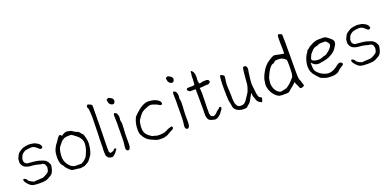

<svg xmlns="http://www.w3.org/2000/svg" viewBox="-5 -1543 4848 2392"><g transform="rotate(-20 2419.5 -347.0)"><path d="M342 -58Q342 -58 340 -58Q334 -56 333 -54Q331 -50 327 -51Q327 -51 320 -48Q319 -47 317 -46Q311 -44 306 -41Q303 -38 289 -36Q266 -34 237 -33Q217 -33 197 -31H195L191 -30H190H189Q185 -28 183 -28H179Q176 -28 173 -31L169 -32H167L166 -33L162 -35L150 -40Q143 -44 134 -49Q123 -55 119 -58Q117 -60 112 -64Q108 -69 106 -73V-74Q103 -84 90 -94Q78 -103 63 -104Q60 -104 58 -100Q56 -98 56 -92Q56 -78 64 -66Q73 -52 82 -42Q89 -35 93 -30Q98 -25 103 -20Q107 -15 112.5 -11.5Q118 -8 123 -4Q133 3 147 7Q161 10 176 12Q191 14 207 14Q222 15 235 15Q280 15 311 10Q339 5 370 -15Q377 -19 377 -19L378 -20Q383 -22 385 -24H386Q400 -32 408 -41Q418 -52 424.5 -65.5Q431 -79 435 -93Q439 -108 441 -120Q442 -125 443 -125Q443 -126 443 -133V-134V-135Q443 -135 445 -141Q446 -144 446 -147Q446 -150 445 -153Q444 -156 443 -161Q443 -165 440 -168Q438 -171 438 -174H437V-175Q429 -197 407 -217Q395 -227 373 -236Q350 -244 324 -252Q289 -261 263 -263Q213 -269 200 -269Q192 -270 188 -270Q178 -271 174 -271Q172 -272 162 -276Q157 -279 152 -284Q142 -293 138 -301Q135 -305 135 -323Q135 -327 134 -333Q134 -339 134 -342Q134 -344 135 -348Q139 -358 140 -354Q140 -354 140 -355Q142 -369 149 -381Q155 -394 167 -405Q178 -416 192 -423Q205 -431 217 -433Q228 -435 237 -437Q239 -438 278 -441Q294 -442 303 -440Q322 -435 335 -427Q352 -415 362 -405Q367 -401 371 -397Q375 -393 377 -391Q379 -390 381 -388Q383 -386 389 -384Q393 -382 399 -383Q407 -384 415 -391Q421 -397 419 -404Q415 -425 404 -437Q391 -452 373 -461Q348 -474 340 -477Q332 -479 298 -484Q280 -486 269 -486Q234 -483 226 -481Q213 -477 198 -474Q184 -471 175 -464Q165 -457 154 -452Q145 -447 133 -437Q118 -425 113 -415Q101 -388 91 -370Q85 -361 85 -310Q85 -303 96 -280Q98 -277 105 -267Q116 -255 119 -252Q128 -245 136 -242Q141 -239 165 -232Q181 -227 182 -227Q189 -229 197 -225Q198 -225 212 -225L248 -221H249H250Q254 -219 256 -219Q261 -219 265 -218L302 -210Q311 -207 317 -205Q324 -203 331 -202Q338 -202 343 -201Q355 -199 356 -199Q375 -190 382 -175Q390 -152 390 -150Q392 -144 390 -128Q389 -119 386 -108Q384 -100 381 -94Q376 -83 375 -82Q374 -80 362 -72Q351 -63 342 -58ZM102 -20 103 -19Q103 -20 102.5 -20Q102 -20 102 -20Z M898 -129Q910 -155 916 -173Q924 -197 928 -219Q932 -242 932 -258Q932 -286 924 -306Q916 -325 904 -340Q891 -358 874 -371Q865 -378 856 -385Q847 -392 837 -400Q823 -410 814 -415Q805 -419 787 -419Q749 -419 730 -414Q710 -409 695 -398Q676 -387 667 -373Q663 -367 640 -339Q640 -339 639 -338H638V-337L634 -332Q630 -328 626 -320Q619 -308 615 -292.5Q611 -277 608 -260Q605 -243 604 -226.5Q603 -210 603 -197Q603 -176 609.5 -152Q616 -128 630 -106Q643 -84 662 -67Q678 -51 703 -42Q710 -40 716 -39L729 -37H730H809H811L812 -39Q820 -46 823 -45.5Q826 -45 834 -51Q842 -57 856 -69Q872 -83 879 -92Q887 -103 898 -129ZM940 -92Q924 -68 918 -61Q905 -42 898 -36Q894 -32 880 -22Q870 -16 860 -10Q855 -7 845 -2Q833 3 832 4Q810 9 788 11Q773 13 770 12V11Q769 11 762 10L734 6Q734 5 734 5V6Q734 6 734 6V5Q729 5 716 4Q707 3 697 2H696Q687 1 677 -1Q669 -2 665 -5H664Q655 -11 646 -18Q635 -28 625 -38Q615 -48 606 -59Q595 -73 594 -76Q589 -86 585 -92Q582 -98 573 -107H574H573Q565 -115 560 -128Q555 -140 552 -156Q549 -171 548 -186Q547 -201 547 -213Q547 -242 550 -263Q553 -285 559 -304Q566 -323 577 -343Q593 -371 605 -385Q616 -399 616 -400L621 -408Q626 -412 632 -423Q639 -435 642 -439Q655 -455 659 -457V-458Q663 -462 666 -464Q669 -465 673 -465Q675 -465 679 -463H680Q692 -455 692 -452Q692 -448 695 -447Q699 -447 701 -448L704 -449L705 -450H706L714 -458Q714 -458 718 -460Q727 -465 736 -468Q745 -474 749 -474Q765 -476 765 -478Q766 -475 768 -477L769 -476H771L789 -474Q792 -474 793 -472H794Q810 -470 818 -467Q832 -463 837 -458Q840 -455 857 -444Q867 -438 878 -433Q899 -424 900 -424Q901 -424 908 -420Q913 -416 918 -411Q922 -407 927 -401Q931 -396 936 -387L937 -385L938 -383H940L941 -382H943Q952 -376 958 -359Q965 -341 970 -319Q975 -297 977 -277Q979 -256 979 -245Q979 -233 975 -210Q972 -191 970 -172Q967 -168 967 -163Q966 -160 964 -156V-155Q963 -152 963 -146Q963 -143 961 -139Q949 -107 948 -104Q947 -103 940 -92ZM749 -474Q749 -475 749 -475Z M1177 -78Q1177 -68 1177 -68V-67Q1178 -55 1180 -53L1192 -41L1194 -39H1197L1204 -41Q1207 -41 1211 -43Q1216 -47 1219 -46Q1222 -46 1228 -49V-48L1232 -50L1235 -51L1237 -52V-55V-56Q1254 -72 1261 -74Q1265 -74 1272 -70Q1278 -66 1277 -62V-61L1275 -59V-57V-56Q1274 -53 1270 -49Q1267 -46 1265 -44Q1262 -41 1261 -38Q1253 -26 1252 -24Q1244 -15 1235 -6Q1225 2 1214 10Q1206 17 1197 18L1168 13Q1168 13 1168 13Q1168 13 1168 13Q1160 11 1154 9Q1147 5 1145 2H1144Q1141 -2 1139 -7Q1136 -13 1130 -18Q1125 -26 1124 -30Q1123 -34 1122 -55Q1121 -81 1121 -85Q1121 -95 1121 -108Q1124 -121 1124 -136Q1123 -142 1123 -169Q1122 -185 1125 -264Q1126 -266 1125 -270Q1125 -273 1125 -275L1126 -276Q1126 -283 1127 -284V-286Q1127 -288 1126 -291Q1126 -294 1127 -306Q1128 -323 1130 -441Q1130 -451 1131 -487.5Q1132 -524 1132 -538Q1132 -551 1127 -629Q1126 -645 1124 -649Q1121 -655 1118 -661Q1116 -664 1116 -666Q1115 -668 1114 -671Q1113 -674 1113 -682Q1113 -688 1119 -695Q1125 -703 1131 -702Q1135 -702 1143 -699Q1152 -696 1161 -692Q1170 -687 1176 -683Q1182 -678 1183 -675Q1184 -671 1184 -660Q1184 -645 1184 -624Q1184 -603 1183 -579Q1183 -555 1183 -532Q1183 -509 1182 -493V-470Q1182 -411 1181 -353Q1180 -310 1179 -266Q1178 -249 1178 -222Q1178 -195 1177 -166Q1176 -114 1176 -113Q1176 -112 1177 -78ZM1265 -44Q1265 -44 1265 -44Z M1376 -657Q1374 -661 1373 -665Q1371 -675 1378 -682Q1385 -689 1405 -692Q1410 -690 1432 -678Q1443 -672 1447 -668Q1451 -663 1455.5 -654Q1460 -645 1460 -637Q1460 -624 1452 -611Q1443 -599 1436 -598Q1429 -597 1422 -599Q1415 -601 1409 -603.5Q1403 -606 1396 -612Q1389 -618 1385.5 -624Q1382 -630 1380 -635Q1378 -648 1376 -657ZM1451 -360V-350V-349L1453 -332V-323Q1453 -292 1451 -266L1448 -226Q1446 -199 1446 -168V-68Q1446 -58 1445 -45Q1444 -32 1440 -20Q1437 -9 1429 -1Q1423 6 1412 6Q1398 6 1391 -6Q1384 -19 1384 -31Q1384 -46 1387 -60Q1394 -108 1394 -153Q1394 -199 1395 -247Q1395 -273 1395 -298Q1396 -324 1396 -351V-379L1394 -434V-462Q1394 -470 1397 -480Q1400 -488 1407 -488H1412L1417 -484Q1420 -483 1423 -483L1424 -482Q1432 -477 1437 -469Q1442 -460 1445 -449.5Q1448 -439 1449 -427V-406L1446 -388V-387V-379Q1446 -377 1447 -371Q1447 -364 1451 -360Z M1962 -396Q1960 -397 1959 -398Q1954 -402 1940 -408Q1927 -414 1912 -419Q1896 -424 1883 -428Q1869 -431 1861 -431H1860H1859Q1854 -428 1835 -425Q1828 -424 1822 -422V-421Q1817 -419 1811 -416Q1794 -411 1777 -403Q1766 -397 1746 -384Q1737 -378 1728 -366Q1718 -356 1708 -342.5Q1698 -329 1689 -316Q1681 -303 1675 -293V-292Q1671 -283 1668 -271Q1666 -260 1664 -246Q1662 -233 1661 -220Q1660 -207 1660 -199V-198Q1660 -156 1676 -127Q1693 -97 1729 -74Q1746 -62 1748 -61Q1755 -58 1760 -57L1773 -53L1774 -54Q1779 -54 1785 -51Q1803 -43 1818 -42Q1833 -41 1852 -41Q1882 -41 1908 -48Q1935 -55 1959 -70Q1969 -76 1974 -77Q1993 -82 1994.5 -82.5Q1996 -83 1998 -83.5Q2000 -84 2005 -86Q2009 -88 2020 -89Q2023 -89 2027 -82Q2032 -74 2032 -70Q2032 -64 2027 -59Q2020 -50 2018 -49L2003 -43Q1998 -41 1994 -38Q1991 -36 1989 -35Q1977 -30 1966 -23Q1955 -16 1942 -8Q1932 -2 1892 9H1893Q1893 9 1892 9Q1878 11 1876 11Q1869 11 1857 12L1822 11L1808 10Q1793 7 1791 6Q1778 0 1771 -1Q1765 -2 1763 -4Q1758 -9 1752 -10Q1740 -14 1730 -19Q1720 -25 1710 -29Q1681 -43 1663 -63Q1636 -92 1629 -111Q1626 -116 1624 -120Q1621 -123 1620 -125Q1618 -130 1616 -133Q1615 -137 1614 -142Q1610 -157 1609 -168Q1608 -180 1608 -195Q1608 -229 1614 -263Q1621 -305 1633 -328Q1638 -340 1639 -342Q1643 -349 1643 -353Q1664 -374 1686 -396Q1711 -419 1737 -438Q1764 -457 1794 -470Q1826 -483 1855 -482Q1872 -482 1898 -477.5Q1924 -473 1948 -463Q1972 -453 1989 -437Q2006 -422 2006 -402Q2006 -395 2001 -389.5Q1996 -384 1988 -384Q1983 -384 1973 -390L1966 -393L1964 -395Z M2161 -657Q2159 -661 2158 -665Q2156 -675 2163 -682Q2170 -689 2190 -692Q2195 -690 2217 -678Q2228 -672 2232 -668Q2236 -663 2240.5 -654Q2245 -645 2245 -637Q2245 -624 2237 -611Q2228 -599 2221 -598Q2214 -597 2207 -599Q2200 -601 2194 -603.5Q2188 -606 2181 -612Q2174 -618 2170.5 -624Q2167 -630 2165 -635Q2163 -648 2161 -657ZM2236 -360V-350V-349L2238 -332V-323Q2238 -292 2236 -266L2233 -226Q2231 -199 2231 -168V-68Q2231 -58 2230 -45Q2229 -32 2225 -20Q2222 -9 2214 -1Q2208 6 2197 6Q2183 6 2176 -6Q2169 -19 2169 -31Q2169 -46 2172 -60Q2179 -108 2179 -153Q2179 -199 2180 -247Q2180 -273 2180 -298Q2181 -324 2181 -351V-379L2179 -434V-462Q2179 -470 2182 -480Q2185 -488 2192 -488H2197L2202 -484Q2205 -483 2208 -483L2209 -482Q2217 -477 2222 -469Q2227 -460 2230 -449.5Q2233 -439 2234 -427V-406L2231 -388V-387V-379Q2231 -377 2232 -371Q2232 -364 2236 -360Z M2480 -651 2481 -654Q2481 -654 2484 -654Q2490 -654 2496 -647Q2499 -644 2500 -642Q2502 -638 2507 -633Q2511 -629 2515 -615Q2519 -605 2520 -598L2522 -578V-546Q2517 -525 2521 -504Q2523 -490 2524 -486V-485Q2524 -478 2529 -475Q2533 -471 2539 -473L2584 -483Q2608 -483 2630 -483V-482V-483Q2659 -473 2658 -455Q2657 -438 2638 -429Q2627 -424 2616 -425Q2600 -427 2588 -425L2559 -421Q2541 -419 2518 -419L2512 -418L2514 -412Q2516 -406 2516 -395Q2516 -383 2516 -381L2519 -353L2517 -258Q2514 -162 2514 -146Q2514 -111 2515 -107Q2515 -104 2514 -96Q2513 -85 2514 -82Q2515 -80 2516 -73Q2517 -65 2520 -57V-56L2530 -40Q2532 -37 2543 -36L2546 -35Q2550 -31 2556 -31Q2581 -33 2615 -71Q2625 -82 2632 -86Q2636 -88 2641 -91Q2645 -94 2647 -95Q2651 -97 2653 -99L2654 -100V-101Q2657 -113 2665 -113Q2670 -113 2677 -108Q2683 -104 2683 -98Q2683 -90 2677 -79Q2670 -67 2666 -62Q2661 -57 2658 -53Q2655 -49 2653 -46Q2650 -43 2648 -38L2642 -30Q2596 18 2562 16Q2557 15 2531 9Q2505 3 2501 -1Q2498 -4 2489 -8Q2483 -10 2480 -15Q2475 -21 2472.5 -27.5Q2470 -34 2466 -46Q2463 -59 2461 -69Q2460 -79 2461 -99Q2462 -119 2462 -153V-331Q2460 -363 2461 -367L2462 -368L2460 -380Q2461 -402 2463 -413V-414L2460 -422H2419Q2414 -422 2412 -421L2391 -422Q2380 -422 2367 -434Q2355 -446 2356 -455Q2356 -472 2387 -472Q2394 -472 2397 -472H2426Q2434 -471 2447 -473Q2456 -474 2461 -477Q2467 -480 2465 -487Q2465 -488 2466 -489Q2467 -492 2467 -497Q2467 -500 2468 -502Q2468 -503 2468 -514V-524L2470 -542Q2470 -602 2474 -621Q2475 -622 2476 -622Q2476 -634 2476 -643V-646H2477Z M3101 -444 3102 -450V-452Q3102 -457 3109 -477Q3111 -482 3128 -482.5Q3145 -483 3152 -471Q3160 -458 3160 -441Q3158 -421 3157 -411Q3156 -405 3154 -399V-398Q3153 -391 3152 -383Q3151 -375 3145 -330Q3141 -300 3139 -275Q3137 -254 3139 -229Q3141 -202 3145 -173Q3150 -128 3151 -118Q3151 -112 3157 -93Q3159 -83 3161 -76L3170 -62L3184 -52L3185 -51Q3190 -49 3196 -46Q3198 -46 3199 -41Q3200 -36 3198 -26Q3197 -23 3193 -9Q3189 1 3188 3Q3186 7 3184 11L3181 12Q3174 11 3165 4Q3159 0 3154 -1Q3150 -4 3145 -8Q3124 -23 3114 -60Q3112 -68 3111 -72Q3107 -81 3105 -86Q3103 -91 3101 -96Q3100 -101 3099 -106Q3099 -111 3099 -121V-141L3086 -125Q3082 -120 3071 -100Q3065 -88 3058 -75Q3051 -61 3044 -50Q3038 -39 3029 -31L3028 -29L3024 -26L3020 -22L3015 -18L3013 -16Q3006 -12 3002 -8L2990 5Q2988 6 2986 9Q2977 13 2964 15Q2959 16 2940 16Q2915 16 2895 10.5Q2875 5 2857.5 -5.5Q2840 -16 2828 -31Q2816 -45 2814 -64Q2812 -82 2808.5 -99Q2805 -116 2801 -133Q2797 -149 2797 -157Q2797 -171 2796 -185Q2795 -195 2795 -205V-206Q2794 -213 2793 -219Q2793 -228 2794 -240Q2794 -248 2793.5 -269Q2793 -290 2793 -316.5Q2793 -343 2793.5 -371.5Q2794 -400 2796 -424Q2798 -448 2801 -465Q2803 -477 2805 -480H2806Q2806 -481 2808 -481Q2812 -481 2823 -477.5Q2834 -474 2840.5 -469Q2847 -464 2851 -459Q2855 -453 2855 -450Q2855 -434 2853 -419Q2850 -404 2848 -388Q2846 -373 2845 -358Q2844 -343 2844 -329Q2844 -296 2847 -262Q2850 -216 2850 -196V-153Q2850 -147 2853 -117Q2855 -97 2862 -79Q2869 -61 2881 -49Q2894 -36 2925 -36Q2945 -36 2961 -44Q2977 -52 2989 -67Q3000 -82 3015 -104Q3051 -157 3058 -172Q3082 -231 3085 -272Q3094 -390 3101 -443Z M3633 -69ZM3650 -76Q3650 -76 3650 -82L3647 -84L3645 -81L3641 -77Q3622 -56 3606 -43Q3586 -31 3564 -10Q3553 0 3546 5.5Q3539 11 3537 12Q3519 16 3490 16H3453Q3436 16 3411 11Q3409 9 3407 9Q3404 8 3397 4Q3390 1 3388 -1Q3342 -35 3319.5 -83Q3297 -131 3297 -176Q3297 -187 3306 -242V-241Q3322 -298 3358 -355.5Q3394 -413 3449 -448Q3477 -466 3486.5 -470.5Q3496 -475 3515 -484Q3533 -485 3555 -479Q3577 -473 3604 -469Q3630 -466 3644 -461L3646 -460L3647 -462Q3650 -473 3650 -523Q3650 -574 3648 -606V-631Q3648 -643 3648 -653Q3646 -697 3656 -707L3657 -708V-709Q3657 -710 3658 -711Q3659 -712 3660 -712H3661Q3674 -712 3688 -705.5Q3702 -699 3706 -695Q3708 -691 3708 -663Q3706 -633 3708 -623Q3709 -614 3709 -602V-424L3708 -267Q3708 -235 3708 -179Q3708 -122 3715 -96L3723 -79Q3723 -75 3735 -41Q3746 -8 3746 -3Q3744 0 3728 7Q3711 14 3701 14Q3693 14 3687 7Q3678 -12 3670 -32L3657 -59Q3657 -68 3650 -76ZM3648 -384Q3638 -388 3635 -393V-394H3634Q3603 -420 3559.5 -420Q3516 -420 3513 -417Q3506 -411 3498 -406Q3490 -401 3488 -396Q3486 -393 3470 -390Q3453 -385 3429 -356Q3406 -326 3387.5 -285Q3369 -244 3368 -240Q3368 -236 3363 -212Q3359 -187 3359 -180V-162Q3359 -149 3365 -125Q3380 -73 3411 -49Q3441 -25 3462 -32Q3482 -38 3502 -41Q3524 -44 3536 -52Q3578 -81 3597 -102Q3616 -123 3642 -152V-153H3643Q3647 -172 3652 -191L3653 -192L3657 -268Q3656 -287 3656.5 -299Q3657 -311 3657 -322V-323L3655 -361Q3654 -370 3653 -373Q3651 -375 3651 -376Q3651 -378 3649 -383Z M3936 -60Q3934 -63 3928 -68Q3926 -71 3924 -72Q3923 -73 3922 -74V-75Q3867 -131 3867 -208Q3867 -242 3876.5 -278.5Q3886 -315 3902 -346H3903Q3904 -351 3907 -355.5Q3910 -360 3913 -363L3914 -364L3926 -382Q3929 -386 3930 -390Q3932 -394 3934 -399Q3936 -402 3938.5 -404.5Q3941 -407 3945 -408L3946 -409H3948V-411V-413H3950H3951H3952Q3954 -414 3956 -415Q3960 -417 3963 -421Q3966 -425 3970 -428Q3974 -431 3978 -435Q3990 -439 3998 -446Q4021 -459 4039 -467Q4057 -474 4077 -479Q4088 -481 4097 -481Q4106 -481 4117 -482H4166Q4172 -482 4180 -482Q4187 -481 4196 -479Q4203 -477 4216 -468Q4229 -459 4243 -448Q4257 -437 4269 -425Q4280 -414 4282 -408L4283 -407Q4290 -398 4290 -387Q4290 -365 4284 -353Q4278 -340 4266 -322Q4261 -314 4256.5 -307.5Q4252 -301 4246 -294Q4241 -287 4236 -281.5Q4231 -276 4224 -270Q4187 -242 4152 -227Q4117 -212 4071 -205L4044 -201Q4027 -196 4014 -196Q3983 -196 3966 -205Q3948 -214 3929 -234L3924 -239L3920 -244V-237V-231V-208Q3920 -192 3922 -175Q3923 -158 3928 -143Q3935 -124 3953 -106Q3971 -88 3993.5 -74Q4016 -60 4040 -52Q4065 -43 4087 -43Q4121 -43 4147 -55Q4173 -67 4194 -82Q4204 -90 4213 -96.5Q4222 -103 4230 -108Q4243 -119 4259 -119Q4269 -119 4281 -111Q4292 -103 4292 -93V-90Q4290 -83 4285 -79Q4278 -73 4272 -69H4271Q4260 -62 4248.5 -54.5Q4237 -47 4227 -39Q4219 -32 4213 -26L4202 -16Q4195 -11 4188 -7.5Q4181 -4 4173 -2H4172Q4155 4 4138 6Q4120 7 4100 7Q4080 7 4066 5.5Q4052 4 4038 2L4011 -8Q3997 -13 3977 -21Q3975 -21 3974 -22Q3973 -23 3971 -24V-25H3970Q3966 -27 3965 -28L3964 -29V-30Q3960 -35 3956 -38Q3952 -41 3949 -45Q3946 -49 3942 -52Q3939 -55 3936 -60ZM3953 -315Q3951 -310 3946 -299Q3941 -286 3941 -280Q3941 -269 3952 -261Q3961 -255 3973 -251H3974Q3988 -248 4002 -246Q4016 -244 4024 -244Q4034 -244 4051 -246Q4068 -249 4076 -253H4077Q4087 -260 4092 -261Q4097 -262 4107 -263Q4122 -264 4142 -277Q4161 -290 4179 -306.5Q4197 -323 4210 -341Q4223 -359 4223 -374Q4223 -380 4218 -388Q4214 -396 4209 -404L4207 -405V-406Q4203 -407 4202 -410Q4199 -414 4196 -416V-417Q4191 -421 4189 -423L4184 -427V-428L4183 -429H4182H4181H4125Q4117 -429 4109 -428Q4093 -427 4083 -419Q4080 -417 4078 -416Q4077 -416 4077 -416Q4075 -416 4072 -415L4058 -411Q4046 -409 4037 -406Q4028 -403 4021 -398Q4014 -393 4007 -387Q4000 -380 3992 -371Q3984 -362 3980 -357Q3974 -352 3969 -346V-345Q3966 -340 3962 -335Q3957 -328 3953 -315Z M4689 -58Q4689 -58 4687 -58Q4681 -56 4680 -54Q4678 -50 4674 -51Q4674 -51 4667 -48Q4666 -47 4664 -46Q4658 -44 4653 -41Q4650 -38 4636 -36Q4613 -34 4584 -33Q4564 -33 4544 -31H4542L4538 -30H4537H4536Q4532 -28 4530 -28H4526Q4523 -28 4520 -31L4516 -32H4514L4513 -33L4509 -35L4497 -40Q4490 -44 4481 -49Q4470 -55 4466 -58Q4464 -60 4459 -64Q4455 -69 4453 -73V-74Q4450 -84 4437 -94Q4425 -103 4410 -104Q4407 -104 4405 -100Q4403 -98 4403 -92Q4403 -78 4411 -66Q4420 -52 4429 -42Q4436 -35 4440 -30Q4445 -25 4450 -20Q4454 -15 4459.5 -11.5Q4465 -8 4470 -4Q4480 3 4494 7Q4508 10 4523 12Q4538 14 4554 14Q4569 15 4582 15Q4627 15 4658 10Q4686 5 4717 -15Q4724 -19 4724 -19L4725 -20Q4730 -22 4732 -24H4733Q4747 -32 4755 -41Q4765 -52 4771.5 -65.5Q4778 -79 4782 -93Q4786 -108 4788 -120Q4789 -125 4790 -125Q4790 -126 4790 -133V-134V-135Q4790 -135 4792 -141Q4793 -144 4793 -147Q4793 -150 4792 -153Q4791 -156 4790 -161Q4790 -165 4787 -168Q4785 -171 4785 -174H4784V-175Q4776 -197 4754 -217Q4742 -227 4720 -236Q4697 -244 4671 -252Q4636 -261 4610 -263Q4560 -269 4547 -269Q4539 -270 4535 -270Q4525 -271 4521 -271Q4519 -272 4509 -276Q4504 -279 4499 -284Q4489 -293 4485 -301Q4482 -305 4482 -323Q4482 -327 4481 -333Q4481 -339 4481 -342Q4481 -344 4482 -348Q4486 -358 4487 -354Q4487 -354 4487 -355Q4489 -369 4496 -381Q4502 -394 4514 -405Q4525 -416 4539 -423Q4552 -431 4564 -433Q4575 -435 4584 -437Q4586 -438 4625 -441Q4641 -442 4650 -440Q4669 -435 4682 -427Q4699 -415 4709 -405Q4714 -401 4718 -397Q4722 -393 4724 -391Q4726 -390 4728 -388Q4730 -386 4736 -384Q4740 -382 4746 -383Q4754 -384 4762 -391Q4768 -397 4766 -404Q4762 -425 4751 -437Q4738 -452 4720 -461Q4695 -474 4687 -477Q4679 -479 4645 -484Q4627 -486 4616 -486Q4581 -483 4573 -481Q4560 -477 4545 -474Q4531 -471 4522 -464Q4512 -457 4501 -452Q4492 -447 4480 -437Q4465 -425 4460 -415Q4448 -388 4438 -370Q4432 -361 4432 -310Q4432 -303 4443 -280Q4445 -277 4452 -267Q4463 -255 4466 -252Q4475 -245 4483 -242Q4488 -239 4512 -232Q4528 -227 4529 -227Q4536 -229 4544 -225Q4545 -225 4559 -225L4595 -221H4596H4597Q4601 -219 4603 -219Q4608 -219 4612 -218L4649 -210Q4658 -207 4664 -205Q4671 -203 4678 -202Q4685 -202 4690 -201Q4702 -199 4703 -199Q4722 -190 4729 -175Q4737 -152 4737 -150Q4739 -144 4737 -128Q4736 -119 4733 -108Q4731 -100 4728 -94Q4723 -83 4722 -82Q4721 -80 4709 -72Q4698 -63 4689 -58ZM4449 -20 4450 -19Q4450 -20 4449.5 -20Q4449 -20 4449 -20Z"/></g></svg>

Font: ToneOZ-Tsuipita-TC
Style: Tsuipita-TC
Weight: 400
Designer: :Jeffrey Xuan (Chih-Lin Hsuan)  :
Foundry: jeffreyx@gmail.com, cjkFonts.io
Version: Version 0.24071